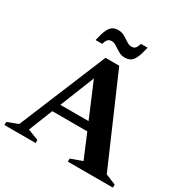

<svg xmlns="http://www.w3.org/2000/svg" viewBox="-203 -1026 1158 1189"><g transform="rotate(30 376.0 -431.0)"><path d="M689.5 -52.5 763.5 -22V0H441.5V-22L524 -51.5L452 -222.5H201.5L133.5 -51.5L211 -22V0H-12V-22L64.5 -51.5L322 -673.5H420ZM225.5 -281.5H427L323.5 -527ZM516.5 -858Q505 -807 492.5 -780.2Q480 -753.5 463.5 -743.8Q447 -734 424 -734Q398.5 -734 378 -746Q357.5 -758 339.8 -770.2Q322 -782.5 304.5 -782.5Q289 -782.5 279.2 -774.2Q269.5 -766 261 -738H213.5Q225 -789 237.5 -815.8Q250 -842.5 266.5 -852.2Q283 -862 306 -862Q331.5 -862 352 -850Q372.5 -838 390.2 -825.8Q408 -813.5 425.5 -813.5Q441 -813.5 450.8 -821.8Q460.5 -830 469 -858Z"/></g></svg>

Font: Newsreader Text
Style: Bold
Weight: 700
Designer: Hugues Gentile
Foundry: Production Type
Version: Version 1.001